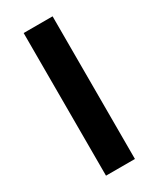

<svg xmlns="http://www.w3.org/2000/svg" viewBox="-182 -758 673 816"><g transform="rotate(-30 155.0 -350.0)"><path d="M84 -700H226V0H84Z"/></g></svg>

Font: Golos UI
Style: Bold
Weight: 700
Designer: A.Korolkova, Vitaly Kuzmin
Foundry: ParaType Ltd
Version: Version 2.000